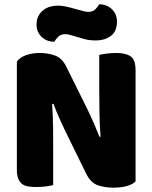

<svg xmlns="http://www.w3.org/2000/svg" viewBox="-20 -860 705 888"><path d="M607 -21Q593 -7 566.5 0.5Q540 8 503 8Q466 8 433 -3Q400 -14 379 -56L280 -258Q265 -289 253 -316.5Q241 -344 227 -380L221 -379Q225 -325 225.5 -269Q226 -213 226 -159V-4Q215 -1 192.5 2Q170 5 148 5Q126 5 109 2Q92 -1 81 -10Q70 -19 64 -34.5Q58 -50 58 -75V-575Q72 -595 101 -605Q130 -615 163 -615Q200 -615 233.5 -603.5Q267 -592 287 -551L387 -349Q402 -318 414 -290.5Q426 -263 440 -227L445 -228Q441 -282 440 -336Q439 -390 439 -444V-606Q450 -609 472.5 -612Q495 -615 517 -615Q561 -615 584 -599.5Q607 -584 607 -535ZM338 -816Q356 -811 368 -808Q380 -805 388 -805Q410 -805 422 -818Q434 -831 439 -840Q474 -840 497.5 -817.5Q521 -795 521 -760Q521 -715 493 -694Q465 -673 423 -673Q409 -673 395 -674.5Q381 -676 364 -681L324 -693Q310 -697 300.5 -699.5Q291 -702 282 -702Q260 -702 248.5 -689.5Q237 -677 231 -667Q196 -667 172.5 -689.5Q149 -712 149 -747Q149 -769 157.5 -785.5Q166 -802 180 -813Q194 -824 211.5 -829Q229 -834 247 -834Q260 -834 278.5 -831Q297 -828 338 -816Z"/></svg>

Font: Baloo Da
Style: Regular
Weight: 400
Designer: Noopur Datye and Ek Type
Foundry: Ek Type
Version: Version 1.443;PS 1.000;hotconv 16.6.51;makeotf.lib2.5.65220;